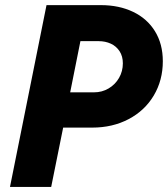

<svg xmlns="http://www.w3.org/2000/svg" viewBox="-20 -740 665 760"><path d="M164.1 -719.7H379.4Q451.2 -719.7 506.8 -693.1Q562.5 -666.5 593.5 -616.2Q624.5 -565.9 624.5 -497.6Q624.5 -422.4 588.9 -362.3Q553.2 -302.2 489.5 -268.6Q425.8 -234.9 344.7 -234.9H230L182.6 0H19.5ZM352.1 -374.5Q383.8 -374.5 409.9 -389.9Q436 -405.3 451.2 -431.6Q466.3 -458 466.3 -489.3Q466.3 -517.1 453.4 -537.1Q440.4 -557.1 418.7 -567.1Q397 -577.1 370.6 -577.1H298.3L257.8 -374.5Z"/></svg>

Font: Reddit Sans Fudge ExBold Italic
Style: Regular
Weight: 800
Italic angle: -11.25°
Designer: Stephen Hutchings
Version: Version 1.013